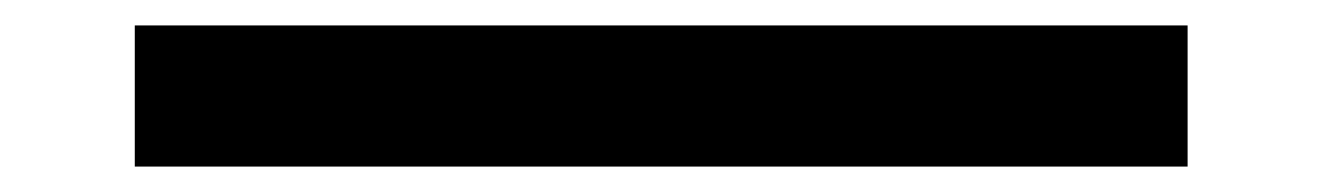

<svg xmlns="http://www.w3.org/2000/svg" viewBox="-20 -456 1040 151"><path d="M914 -436V-325H86V-436Z"/></svg>

Font: Murecho SemiBold
Style: Regular
Weight: 600
Designer: Neil Summerour
Foundry: Positype
Version: Version 1.010; ttfautohint (v1.8.3)